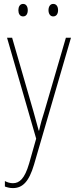

<svg xmlns="http://www.w3.org/2000/svg" viewBox="-20 -720 390 982"><path d="M74 -668C74 -651 81 -636 98 -636C114 -636 122 -649 122 -668C122 -686 114 -700 98 -700C81 -700 74 -684 74 -668ZM228 -668C228 -651 236 -636 252 -636C269 -636 277 -650 277 -668C277 -686 269 -700 252 -700C236 -700 228 -685 228 -668ZM16 -527 165 -11 129 116C106 195 79 217 46 217C32 217 18 213 5 206V234C19 239 31 242 46 242C95 242 128 210 154 122L343 -527H317L207 -150C196 -116 188 -89 180 -52H178C173 -71 169 -86 151 -150L42 -527Z"/></svg>

Font: Noto Sans Hebrew Condensed Thin
Style: Regular
Weight: 100
Width: 3
Designer: Monotype Design Team
Foundry: Monotype Imaging Inc.
Version: Version 2.004